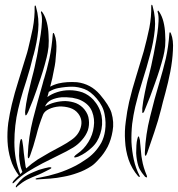

<svg xmlns="http://www.w3.org/2000/svg" viewBox="-20 -753 757 815"><path d="M681 -557Q683 -583 681 -609Q680 -636 674 -660Q668 -684 657 -701Q655 -703 654 -705Q653 -708 651 -708Q650 -708 649 -705Q648 -703 650 -699Q654 -686 653 -663Q652 -640 648 -612Q644 -584 638 -554Q633 -524 627 -498Q622 -472 617 -453Q613 -435 611 -429Q607 -416 603 -398L595 -361Q591 -342 588 -324Q585 -306 584 -294Q584 -291 584 -282Q583 -274 585 -274Q589 -273 592 -280Q595 -288 596 -290Q618 -342 638 -400Q659 -458 673 -512Q678 -531 681 -557ZM682 -359Q694 -403 703 -449Q712 -496 714 -539Q717 -583 706 -610L704 -614Q703 -616 702 -616Q699 -616 699 -611Q695 -554 684 -505Q672 -455 658 -408Q635 -332 617 -257Q598 -182 595 -107V-97Q596 -92 598 -92Q599 -90 601 -95L605 -104Q617 -140 635 -192Q652 -242 664 -290Q670 -316 682 -359ZM548 -75Q540 -112 538 -150Q537 -189 541 -227Q546 -265 554 -300Q567 -355 585 -411Q603 -467 617 -521Q632 -575 637 -626Q642 -678 628 -726Q628 -727 627 -730Q625 -733 624 -733Q622 -732 622 -727Q623 -683 614 -635Q604 -587 590 -535Q575 -484 558 -429Q541 -375 528 -320Q519 -280 514 -238Q508 -196 511 -155Q513 -114 526 -75Q539 -37 567 -4Q568 -4 570 -3L574 -2Q575 -2 572 -8Q556 -39 548 -75ZM579 -104Q578 -119 576 -136Q576 -138 575 -145L574 -158Q573 -164 571 -169Q570 -174 569 -174Q565 -174 563 -163Q560 -152 559 -136Q558 -120 558 -103Q559 -86 561 -75Q566 -46 574 -33Q581 -20 594 -5Q595 -3 597 -2Q601 0 603 0Q605 0 604 -3L603 -8Q588 -43 583 -75Q580 -89 579 -104ZM158 -18 176 -27Q185 -31 192 -35Q199 -39 198 -41Q196 -44 188 -43Q181 -42 170 -39Q158 -36 145 -32Q133 -27 123 -23Q94 -11 78 2Q62 16 52 30Q50 32 48 36Q46 41 48 42Q50 43 52 40Q54 37 56 36Q75 20 94 10Q114 0 147 -13Q150 -14 158 -18ZM186 -554Q188 -580 186 -606Q185 -633 179 -657Q173 -681 162 -698L159 -702Q158 -705 156 -705Q155 -705 154 -702Q153 -700 155 -696Q159 -683 158 -660Q157 -637 153 -609Q149 -581 143 -551Q142 -544 141 -537Q137 -513 132 -492Q127 -466 122 -447Q118 -429 113 -412Q110 -402 107 -387Q102 -369 98 -350L91 -313Q88 -295 87 -283Q86 -275 87 -270Q87 -264 89 -263Q93 -264 96 -271Q99 -277 100 -279Q122 -331 135 -370L143 -394Q164 -452 178 -509Q183 -528 186 -554ZM95 -529Q80 -480 58 -409Q42 -359 30 -309Q21 -271 15 -231Q10 -191 12 -152Q14 -113 25 -77Q36 -40 60 -8Q54 -3 50 1Q45 6 37 15Q36 17 34 20Q32 24 34 25Q36 26 43 19Q65 -3 96 -23Q127 -42 161 -60L229 -94Q263 -110 291 -127Q312 -140 328 -159Q345 -178 353 -200Q360 -222 357 -245Q355 -268 338 -289Q324 -306 303 -315Q282 -323 258 -324Q235 -324 212 -318Q189 -312 171 -301Q179 -320 198 -329Q218 -338 241 -340Q264 -341 287 -338Q310 -334 324 -327Q359 -310 371 -279Q383 -248 378 -215Q374 -181 355 -150Q336 -119 309 -101Q306 -99 300 -94Q294 -88 295 -86Q297 -83 305 -86Q313 -88 316 -90Q343 -102 369 -126Q395 -149 406 -186Q418 -223 411 -262Q403 -300 376 -330Q356 -351 330 -361Q303 -370 275 -370Q248 -370 223 -362Q198 -354 181 -341L185 -355L187 -363Q206 -375 227 -379Q259 -385 286 -385Q311 -385 338 -375Q365 -365 391 -334Q418 -302 424 -268Q431 -233 426 -198Q422 -170 410 -147Q397 -124 380 -106Q362 -87 341 -74Q321 -60 302 -50Q263 -30 225 -18Q187 -6 148 1Q143 2 137 3Q130 5 131 7Q131 10 147 8Q168 7 194 5Q221 3 250 -3Q279 -8 309 -19Q339 -29 368 -48Q382 -57 401 -79Q421 -100 437 -130Q452 -160 458 -197Q465 -234 453 -275Q443 -306 404 -352Q365 -397 307 -404Q264 -407 229 -399Q209 -394 193 -385Q198 -404 202 -421Q216 -486 216 -502L219 -536Q222 -580 211 -607L209 -611Q208 -613 207 -613Q204 -613 204 -608Q200 -553 190 -506Q177 -449 167 -418L166 -416Q164 -406 161 -397Q139 -321 120 -247Q101 -172 98 -96V-87Q98 -82 101 -81Q103 -80 108 -93Q122 -131 134 -177Q145 -222 163 -267Q169 -281 188 -290Q207 -299 231 -301Q254 -302 277 -295Q299 -288 312 -271Q332 -245 323 -213Q314 -180 283 -159Q265 -146 241 -133Q217 -120 191 -106Q166 -92 140 -76Q114 -59 91 -38Q88 -46 87 -58L84 -81Q82 -94 81 -104Q80 -116 79 -124Q79 -127 78 -133L76 -146Q75 -153 74 -158Q72 -163 71 -163Q67 -163 65 -152Q63 -141 62 -125Q61 -109 61 -92Q62 -75 64 -64Q66 -50 69 -40Q72 -30 75 -23L66 -14Q53 -45 47 -79Q41 -113 41 -149Q41 -184 45 -220Q49 -256 57 -289Q66 -328 78 -367L92 -411Q108 -461 121 -516L122 -518Q137 -572 142 -623Q147 -675 133 -723Q133 -724 132 -727Q130 -730 129 -730Q127 -729 127 -724Q128 -680 119 -632Q109 -585 99 -544Q97 -535 95 -529Z"/></svg>

Font: mr_AkronimG
Style: Regular
Weight: 400
Version: Version 1.002 April 14, 2020